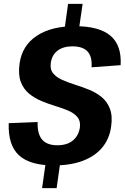

<svg xmlns="http://www.w3.org/2000/svg" viewBox="-20 -845 643 990"><path d="M219 -30H294L272 125H197ZM331 -825H406L383 -667H309ZM258 8Q134 8 77.5 -44.5Q21 -97 25 -210L174 -216Q172 -155 197 -125.5Q222 -96 276 -96Q325 -96 355 -120Q385 -144 392 -188Q396 -221 379.5 -241Q363 -261 333 -274Q303 -287 266.5 -298Q230 -309 194 -324Q158 -339 129.5 -362.5Q101 -386 87 -423.5Q73 -461 81 -518Q94 -610 169 -660Q244 -710 367 -710Q492 -710 550 -660.5Q608 -611 602 -509L452 -498Q456 -553 431.5 -579.5Q407 -606 353 -606Q306 -606 277 -584Q248 -562 242 -521Q237 -488 253.5 -467.5Q270 -447 300 -433.5Q330 -420 366.5 -408.5Q403 -397 439 -382.5Q475 -368 503.5 -345Q532 -322 546.5 -285Q561 -248 553 -192Q544 -128 506.5 -83.5Q469 -39 406 -15.5Q343 8 258 8Z"/></svg>

Font: Pathway Extreme SemiCondensed
Style: Bold Italic
Weight: 700
Width: 4
Italic angle: -8°
Version: Version 1.001;gftools[0.9.26]